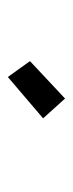

<svg xmlns="http://www.w3.org/2000/svg" viewBox="132 -880 186 490"><g transform="rotate(90 225.0 -635.0)"><path d="M176.5 -562 136 -618.5 231.5 -708 282 -652Z"/></g></svg>

Font: Trispace Condensed Medium
Style: Regular
Weight: 500
Width: 3
Designer: Tyler Finck
Foundry: Etcetera Type Company
Version: Version 1.210; ttfautohint (v1.8.3)